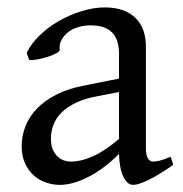

<svg xmlns="http://www.w3.org/2000/svg" viewBox="-20 -489 499 523"><path d="M171.9 -48.8Q201.2 -48.8 234.1 -63.7Q267.1 -78.6 304.2 -110.8V-238.3L246.1 -227.1Q212.9 -221.2 188.7 -210Q164.6 -198.7 148.9 -183.6Q133.3 -168.5 126 -150.1Q118.7 -131.8 118.7 -111.8Q118.7 -92.3 124.5 -80.1Q130.4 -67.9 138.9 -60.8Q147.5 -53.7 156.5 -51.3Q165.5 -48.8 171.9 -48.8ZM452.1 -40Q410.6 -11.2 383.5 1.7Q356.4 14.6 342.8 14.6Q326.7 14.6 315.9 -7.8Q305.2 -30.3 304.2 -69.8Q282.2 -47.9 260.3 -31.7Q238.3 -15.6 217.3 -5.4Q196.3 4.9 177.5 9.8Q158.7 14.6 143.1 14.6Q125.5 14.6 106.9 8.8Q88.4 2.9 73.5 -9.8Q58.6 -22.5 48.8 -42.5Q39.1 -62.5 39.1 -90.8Q39.1 -119.6 49.6 -145.8Q60.1 -171.9 80.8 -193.4Q101.6 -214.8 132.3 -230.7Q163.1 -246.6 204.1 -254.9L304.2 -274.9V-342.8Q304.2 -359.4 300.3 -373.8Q296.4 -388.2 287.1 -398.7Q277.8 -409.2 262 -414.8Q246.1 -420.4 222.2 -419.9Q206.5 -419.4 191.4 -414.6Q176.3 -409.7 165 -400.9Q153.8 -392.1 147.5 -380.1Q141.1 -368.2 142.6 -353.5Q143.1 -349.1 132.6 -343.5Q122.1 -337.9 107.7 -333.5Q93.3 -329.1 79.3 -326.7Q65.4 -324.2 59.6 -325.7L52.7 -344.7Q64 -369.1 86.9 -391.6Q109.9 -414.1 139.4 -431.2Q168.9 -448.2 201.9 -458.5Q234.9 -468.8 265.6 -468.8Q319.3 -468.8 348.4 -440.7Q377.4 -412.6 377.4 -362.3V-86.9Q377.4 -66.4 382.8 -57.6Q388.2 -48.8 397 -48.8Q403.8 -48.8 414.6 -51.3Q425.3 -53.7 444.8 -62L452.1 -40Z"/></svg>

Font: Subset of Gentium
Style: Regular
Weight: 400
Designer: J. Victor Gaultney
Version: Version 1.02; 2005; OFL release